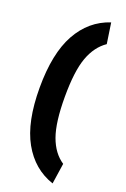

<svg xmlns="http://www.w3.org/2000/svg" viewBox="-168 -811 656 996"><g transform="rotate(20 160.0 -312.5)"><path d="M30 -312Q30 -501 90.5 -610.5Q151 -720 263 -757L280 -643Q224 -605 196.5 -529.5Q169 -454 169 -312Q169 -171 196.5 -95Q224 -19 280 18L263 132Q152 95 91 -14Q30 -123 30 -312Z"/></g></svg>

Font: Changa SemiBold
Style: Regular
Weight: 600
Designer: Eduardo Rodriguez Tunni
Foundry: Eduardo Rodriguez Tunni
Version: Version 2.002; ttfautohint (v1.5) -l 8 -r 50 -G 150 -x 14 -H